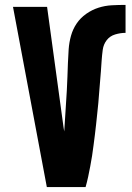

<svg xmlns="http://www.w3.org/2000/svg" viewBox="-20 -763 540 783"><path d="M171 0 33 -735H172L239 -245Q240 -240 240.5 -235.5Q241 -231 242 -227Q244 -255 245.5 -282.5Q247 -310 249 -338Q251 -366 252.5 -394Q254 -422 255 -450Q256 -478 257 -506Q258 -534 260 -562Q262 -590 269.5 -617Q277 -644 292.5 -667Q308 -690 331.5 -706.5Q355 -723 381.5 -731.5Q408 -740 436 -741.5Q464 -743 492 -743V-629Q471 -629 449.5 -622.5Q428 -616 415 -599Q402 -582 399 -560Q396 -538 394.5 -516Q393 -494 391.5 -472.5Q390 -451 388 -429.5Q386 -408 384.5 -386.5Q383 -365 381 -343Q379 -321 376.5 -299.5Q374 -278 372 -256.5Q370 -235 367 -213.5Q364 -192 361.5 -170.5Q359 -149 355.5 -127.5Q352 -106 348 -84.5Q344 -63 339.5 -42Q335 -21 329 0Z"/></svg>

Font: Iosevka Heavy
Style: Regular
Weight: 900
Monospace: yes
Designer: Belleve Invis
Foundry: Belleve Invis
Version: Version 32.5.0; ttfautohint (v1.8.4)